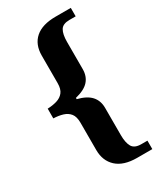

<svg xmlns="http://www.w3.org/2000/svg" viewBox="-219 -839 880 1042"><g transform="rotate(-30 221.0 -317.5)"><path d="M317 125Q233 125 189.5 85Q146 45 146 -23V-194Q146 -232 130.5 -251.5Q115 -271 88.5 -279Q62 -287 30 -288V-349Q62 -350 88.5 -358Q115 -366 130.5 -385.5Q146 -405 146 -442V-614Q146 -684 189.5 -722Q233 -760 317 -760H412V-707H373Q331 -707 316.5 -682.5Q302 -658 302 -610V-440Q302 -395 276 -366Q250 -337 192 -323V-315Q249 -301 275.5 -271.5Q302 -242 302 -197V-26Q302 21 316.5 46.5Q331 72 373 72H412V125Z"/></g></svg>

Font: Noto Serif Khmer
Style: Bold
Weight: 700
Version: Version 2.003